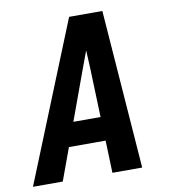

<svg xmlns="http://www.w3.org/2000/svg" viewBox="-91 -805 774 876"><g transform="rotate(-10 295.5 -367.5)"><path d="M-9 0 288 -735H442L497 0H359L354 -150H184L129 0ZM224 -260H350L342 -490Q341 -510 340 -530.5Q339 -551 338 -571Q331 -551 323 -530.5Q315 -510 308 -490Z"/></g></svg>

Font: Iosevka Extrabold Extended
Style: Italic
Weight: 800
Width: 7
Italic angle: -9°
Monospace: yes
Designer: Belleve Invis
Foundry: Belleve Invis
Version: Version 32.5.0; ttfautohint (v1.8.4)